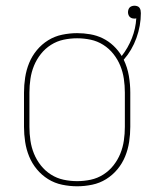

<svg xmlns="http://www.w3.org/2000/svg" viewBox="-20 -644 540 672"><path d="M250 8Q224 8 197.5 2.5Q171 -3 148.5 -17Q126 -31 109 -51.5Q92 -72 82 -96.5Q72 -121 68 -147.5Q64 -174 64 -200V-320Q64 -346 68 -372.5Q72 -399 82 -423.5Q92 -448 109 -468.5Q126 -489 148.5 -503Q171 -517 197.5 -522.5Q224 -528 250 -528Q273 -528 296 -524Q319 -520 339.5 -510Q360 -500 377 -484Q394 -468 406 -448Q428 -476 441.5 -510Q455 -544 457 -580Q455 -579 453.5 -579Q452 -579 450 -579Q445 -579 441 -580.5Q437 -582 434 -585Q431 -588 429.5 -592.5Q428 -597 428 -601Q428 -606 429.5 -610.5Q431 -615 434 -618Q437 -621 441.5 -622.5Q446 -624 451 -624Q455 -624 460 -622.5Q465 -621 468 -617Q471 -613 472 -608Q473 -603 473 -598Q473 -554 457.5 -511Q442 -468 413 -435Q426 -408 431 -378.5Q436 -349 436 -320V-200Q436 -174 432 -147.5Q428 -121 418 -96.5Q408 -72 391 -51.5Q374 -31 351.5 -17Q329 -3 302.5 2.5Q276 8 250 8ZM250 -10Q274 -10 297.5 -15Q321 -20 341.5 -33Q362 -46 377 -65Q392 -84 401 -106Q410 -128 413.5 -152Q417 -176 417 -200V-320Q417 -344 413.5 -368Q410 -392 401 -414Q392 -436 377 -455Q362 -474 341.5 -487Q321 -500 297.5 -505Q274 -510 250 -510Q226 -510 202.5 -505Q179 -500 158.5 -487Q138 -474 123 -455Q108 -436 99 -414Q90 -392 86.5 -368Q83 -344 83 -320V-200Q83 -176 86.5 -152Q90 -128 99 -106Q108 -84 123 -65Q138 -46 158.5 -33Q179 -20 202.5 -15Q226 -10 250 -10Z"/></svg>

Font: Iosevka SS18 Thin
Style: Regular
Weight: 100
Monospace: yes
Designer: Belleve Invis
Foundry: Belleve Invis
Version: Version 25.1.1; ttfautohint (v1.8.4)